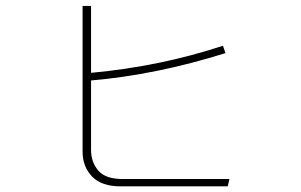

<svg xmlns="http://www.w3.org/2000/svg" viewBox="-20 -666 1040 664"><path d="M265.6 -141.6V-645.5H294.9V-414.1Q535.2 -436.5 751 -507.8L759.8 -482.4Q520.5 -407.2 294.9 -387.7V-147.5Q294.9 -105.5 319.8 -76.2Q344.7 -46.9 404.3 -46.9H773.4L767.6 -21.5H397.5Q331.1 -21.5 298.3 -55.7Q265.6 -89.8 265.6 -141.6Z"/></svg>

Font: Gothic A1 Thin
Style: Regular
Weight: 250
Designer: HanYang I&C Co.,Ltd.
Foundry: HanYang I&C Co.,Ltd.
Version: Version 2.50